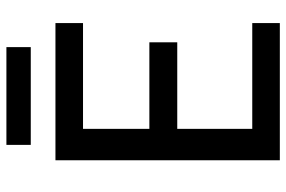

<svg xmlns="http://www.w3.org/2000/svg" viewBox="-167 -726 893 599"><g transform="rotate(-90 279.5 -426.5)"><path d="M79 0H507V-86H177V-320H447V-407H177V-614H507V-700H79ZM127 -777H432V-853H127Z"/></g></svg>

Font: Uncut Sans Medium
Style: Regular
Weight: 500
Designer: Kasper Nordkvist
Foundry: UNCUT.wtf
Version: Version 1.304;Glyphs 3.2 (3246)